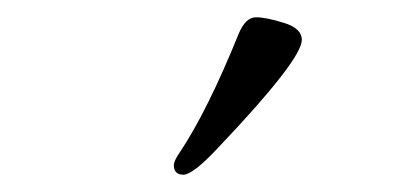

<svg xmlns="http://www.w3.org/2000/svg" viewBox="-20 -682 479 222"><path d="M181 -491C181 -483.7 184.7 -480 192 -480C199.3 -480 212.7 -490.3 232 -511C296.7 -579 329 -620.7 329 -636C329 -644.7 322.2 -651.2 308.5 -655.5C294.8 -659.8 284 -662 276 -662C268 -662 261.3 -655.7 256 -643C232 -583.7 209.3 -538 188 -506C183.3 -499.3 181 -494.3 181 -491Z"/></svg>

Font: Sorts Mill Goudy
Style: Regular
Weight: 400
Version: Version 003.101